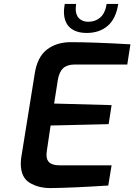

<svg xmlns="http://www.w3.org/2000/svg" viewBox="-20 -953 685 979"><path d="M86 -119Q86 -135 89 -154L157 -577Q170 -662 219 -700Q268 -738 341 -738Q454 -738 645 -727L629 -624H361Q323 -624 302.5 -605.5Q282 -587 275 -546L256 -425L549 -417L534 -320L238 -313L219 -185Q217 -169 217 -164Q217 -135 234 -122.5Q251 -110 285 -110H549L532 -7Q344 5 237 6Q175 6 130.5 -21.5Q86 -49 86 -119ZM306 -895Q306 -905 310 -933H368Q366 -915 366 -909Q366 -875 384 -858.5Q402 -842 430 -842Q466 -842 491 -863.5Q516 -885 524 -933H583Q571 -857 529 -821Q487 -785 422 -785Q368 -785 337 -812Q306 -839 306 -895Z"/></svg>

Font: Exo SemiBold
Style: Italic
Weight: 600
Italic angle: -9°
Designer: Natanael Gama
Foundry: Natanael Gama
Version: Version 1.500; ttfautohint (v1.6)